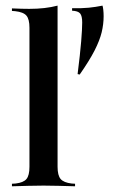

<svg xmlns="http://www.w3.org/2000/svg" viewBox="-20 -652 410 672"><path d="M258.9 -391.1 251.6 -392.7Q260.5 -462.9 264.1 -506.9Q267.7 -550.8 267.7 -573.4Q267.7 -596 260.5 -604.8Q253.2 -613.7 232.3 -614.5V-623.4Q266.9 -622.6 290.7 -625Q314.5 -627.4 338.7 -632.3Q340.3 -628.2 341.5 -617.7Q342.7 -607.3 342.7 -595.2Q342.7 -567.7 335.9 -539.1Q329 -510.5 310.9 -475Q292.7 -439.5 258.9 -391.1ZM132.3 -2.4Q104.8 -2.4 79.4 -1.6Q54 -0.8 21.8 0V-8.9L34.7 -9.7Q62.1 -12.9 72.6 -25.4Q83.1 -37.9 83.1 -68.5V-207.3H181.5V-68.5Q181.5 -37.9 192.3 -25.4Q203.2 -12.9 230.6 -9.7L242.7 -8.9V0Q210.5 -0.8 185.1 -1.6Q159.7 -2.4 132.3 -2.4ZM83.1 -207.3V-554.8Q83.1 -584.7 72.6 -597.2Q62.1 -609.7 33.1 -612.9L21.8 -613.7V-622.6Q41.9 -621.8 55.2 -621.4Q68.5 -621 82.3 -621Q110.5 -621 135.1 -623.8Q159.7 -626.6 181.5 -632.3V-622.6V-207.3Z"/></svg>

Font: Playfair 144pt SemiCondensed SemiBold
Style: Regular
Weight: 600
Width: 4
Designer: Claus Eggers Sørensen
Foundry: Claus Eggers Sørensen
Version: Version 2.203